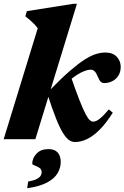

<svg xmlns="http://www.w3.org/2000/svg" viewBox="-28 -738 660 1018"><path d="M380 -718 159.5 0H-8.5L172 -588Q163.5 -600 153.5 -610.2Q143.5 -620.5 132.2 -630.5Q121 -640.5 106.5 -651.5L114.5 -679L361.5 -718ZM224 -237.5 237 -261Q297.5 -323 342.2 -361.8Q387 -400.5 420.2 -421.8Q453.5 -443 480 -451.2Q506.5 -459.5 530.5 -459.5Q570 -459.5 591 -437Q612 -414.5 612 -384Q612 -357 600 -337.5Q588 -318 567.8 -307.8Q547.5 -297.5 524 -297.5Q513.5 -297.5 505.8 -305Q498 -312.5 490 -332.5Q482 -352 473.5 -360.2Q465 -368.5 453 -368.5Q438.5 -368.5 420 -361.5Q401.5 -354.5 380.2 -341Q359 -327.5 336.8 -308.5Q314.5 -289.5 292 -265.5L346 -337Q374 -256 393.2 -207.2Q412.5 -158.5 425.5 -133.8Q438.5 -109 448 -101Q457.5 -93 465.5 -93Q474.5 -93 485 -98Q495.5 -103 510.8 -117Q526 -131 549 -158L570 -140.5Q537 -88 503.5 -53.5Q470 -19 436.5 -2Q403 15 370 15Q353.5 15 338.2 4.8Q323 -5.5 306 -32.8Q289 -60 269.2 -109.5Q249.5 -159 224 -237.5ZM143 130Q143 101 165.5 76.8Q188 52.5 229 52.5Q261.5 52.5 277.8 70.5Q294 88.5 294 121Q294 151.5 277.5 180Q261 208.5 222 229.5Q183 250.5 116 260L121.5 224.5Q150.5 219.5 166 211.5Q181.5 203.5 187.2 194.2Q193 185 193 175.5Q193 159.5 180.5 151.5Q168 143.5 155.5 139.2Q143 135 143 130Z"/></svg>

Font: Newsreader 24pt ExtraBold
Style: Italic
Weight: 800
Italic angle: -17°
Designer: Hugues Gentile
Foundry: Production Type
Version: Version 1.003